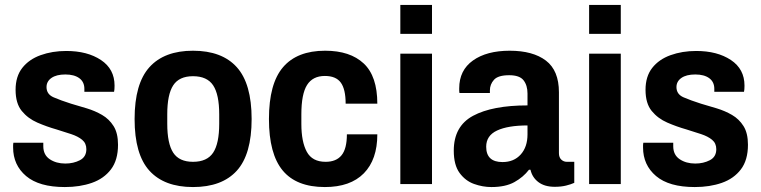

<svg xmlns="http://www.w3.org/2000/svg" viewBox="-20 -744 3075 776"><path d="M242 12Q138 12 85.5 -32.5Q33 -77 33 -148Q33 -153 33 -158Q33 -163 34 -167H155Q155 -163 155 -160Q155 -157 155 -153Q155 -118 181 -100.5Q207 -83 244 -83Q277 -83 303 -96.5Q329 -110 329 -141Q329 -165 312 -179Q295 -193 267.5 -202Q240 -211 208 -221Q169 -232 131 -248.5Q93 -265 68 -295.5Q43 -326 43 -381Q43 -435 70 -469.5Q97 -504 144 -521Q191 -538 248 -538Q333 -538 388 -501.5Q443 -465 443 -398Q443 -391 442.5 -383.5Q442 -376 441 -373H321V-385Q321 -413 300.5 -428Q280 -443 244 -443Q208 -443 188 -429Q168 -415 168 -392Q168 -363 197 -350.5Q226 -338 267 -325Q298 -316 331 -306Q364 -296 392.5 -279.5Q421 -263 439 -234.5Q457 -206 457 -159Q457 -97 428.5 -59.5Q400 -22 351.5 -5Q303 12 242 12Z M760 12Q644 12 584 -54Q524 -120 524 -263Q524 -406 584 -472.5Q644 -539 760 -539Q877 -539 937 -472.5Q997 -406 997 -263Q997 -120 937 -54Q877 12 760 12ZM760 -90Q817 -90 841.5 -127Q866 -164 866 -244V-282Q866 -362 841.5 -399Q817 -436 760 -436Q704 -436 680 -399Q656 -362 656 -282V-244Q656 -164 680 -127Q704 -90 760 -90Z M1293 12Q1178 12 1122.5 -55Q1067 -122 1067 -263Q1067 -406 1124 -472.5Q1181 -539 1294 -539Q1395 -539 1450 -487.5Q1505 -436 1505 -325H1377Q1377 -383 1357.5 -410Q1338 -437 1293 -437Q1244 -437 1221 -400.5Q1198 -364 1198 -282V-243Q1198 -171 1220 -130.5Q1242 -90 1296 -90Q1339 -90 1360.5 -116.5Q1382 -143 1382 -201H1505Q1505 -99 1450.5 -43.5Q1396 12 1293 12Z M1598 -607V-724H1726V-607ZM1598 0V-527H1726V0Z M1966 12Q1931 12 1896 -0.5Q1861 -13 1837.5 -45Q1814 -77 1814 -135Q1814 -234 1892 -276Q1970 -318 2112 -318V-366Q2112 -399 2096 -419.5Q2080 -440 2038 -440Q1993 -440 1976.5 -421.5Q1960 -403 1960 -379V-368H1837Q1836 -372 1836 -376.5Q1836 -381 1836 -387Q1836 -460 1891.5 -499.5Q1947 -539 2040 -539Q2134 -539 2186.5 -499Q2239 -459 2239 -371V-125Q2239 -108 2248.5 -99Q2258 -90 2271 -90H2301V-5Q2288 1 2268 6Q2248 11 2222 11Q2181 11 2156 -8Q2131 -27 2124 -58H2118Q2095 -28 2059 -8Q2023 12 1966 12ZM2011 -89Q2057 -89 2084.5 -119.5Q2112 -150 2112 -201V-237Q2033 -237 1989 -216.5Q1945 -196 1945 -151Q1945 -89 2011 -89Z M2361 -607V-724H2489V-607ZM2361 0V-527H2489V0Z M2788 12Q2684 12 2631.5 -32.5Q2579 -77 2579 -148Q2579 -153 2579 -158Q2579 -163 2580 -167H2701Q2701 -163 2701 -160Q2701 -157 2701 -153Q2701 -118 2727 -100.5Q2753 -83 2790 -83Q2823 -83 2849 -96.5Q2875 -110 2875 -141Q2875 -165 2858 -179Q2841 -193 2813.5 -202Q2786 -211 2754 -221Q2715 -232 2677 -248.5Q2639 -265 2614 -295.5Q2589 -326 2589 -381Q2589 -435 2616 -469.5Q2643 -504 2690 -521Q2737 -538 2794 -538Q2879 -538 2934 -501.5Q2989 -465 2989 -398Q2989 -391 2988.5 -383.5Q2988 -376 2987 -373H2867V-385Q2867 -413 2846.5 -428Q2826 -443 2790 -443Q2754 -443 2734 -429Q2714 -415 2714 -392Q2714 -363 2743 -350.5Q2772 -338 2813 -325Q2844 -316 2877 -306Q2910 -296 2938.5 -279.5Q2967 -263 2985 -234.5Q3003 -206 3003 -159Q3003 -97 2974.5 -59.5Q2946 -22 2897.5 -5Q2849 12 2788 12Z"/></svg>

Font: Archivo SemiCondensed
Style: Bold
Weight: 680
Width: 4
Designer: Hector Gatti
Foundry: Omnibus-Type
Version: Version 2.001; ttfautohint (v1.8.3)